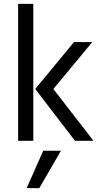

<svg xmlns="http://www.w3.org/2000/svg" viewBox="-20 -723 520 986"><path d="M151 0H73V-703H151ZM254 -266 460 0H365L161 -266L360 -507H454ZM182 243H117L202 51H293Z"/></svg>

Font: Hind Siliguri
Style: Regular
Weight: 400
Designer: Jyotish Sonowal
Foundry: Indian Type Foundry
Version: Version 1.000;PS 1.0;hotconv 1.0.86;makeotf.lib2.5.63406; tt